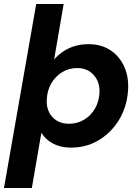

<svg xmlns="http://www.w3.org/2000/svg" viewBox="-41 -730 705 965"><path d="M-21 215 141 -710H279L231 -431Q251 -454 277 -471.5Q303 -489 335 -498.5Q367 -508 404 -508Q467 -508 512.5 -478.5Q558 -449 582 -398Q606 -347 603 -282Q600 -220 577.5 -167Q555 -114 516 -73.5Q477 -33 426.5 -10.5Q376 12 317 12Q281 12 252 2.5Q223 -7 201.5 -24Q180 -41 167 -63L119 215ZM305 -108Q348 -108 382 -128.5Q416 -149 436.5 -184.5Q457 -220 459 -264Q461 -299 447.5 -327Q434 -355 408.5 -371.5Q383 -388 347 -388Q305 -388 271 -367Q237 -346 216.5 -310.5Q196 -275 194 -229Q192 -194 205.5 -166.5Q219 -139 244.5 -123.5Q270 -108 305 -108Z"/></svg>

Font: DM Sans 28pt ExtraBold
Style: Italic
Weight: 800
Italic angle: -10°
Version: Version 4.004;gftools[0.9.30]